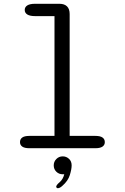

<svg xmlns="http://www.w3.org/2000/svg" viewBox="-20 -782 659 1013"><path d="M135 0Q109.5 0 97.5 -8.5Q85.5 -17 85.5 -32Q85.5 -48 97.5 -56.5Q109.5 -65 135 -65H267.5V-697H164.5Q138 -697 124.2 -705.5Q110.5 -714 110.5 -729.5Q110.5 -745 124.2 -753.5Q138 -762 164.5 -762H293.5Q320 -762 333.8 -748.2Q347.5 -734.5 347.5 -708V-65H483.5Q508.5 -65 520.8 -56.5Q533 -48 533 -32Q533 -17 520.8 -8.5Q508.5 0 483.5 0ZM311 43Q330 43 344 56Q358 69 358 90.5Q358 110.5 348.5 141.5Q339 172.5 309 198.5Q302 205 296 208Q290 211 285 211Q281 211 278.8 208.2Q276.5 205.5 276.5 203Q276.5 199 281 193Q285.5 187 294 180Q304 171.5 310.2 160.2Q316.5 149 319 137Q318 137.5 315.2 137.5Q312.5 137.5 311 137.5Q291 137.5 277.2 124Q263.5 110.5 263.5 90.5Q263.5 71 277.2 57Q291 43 311 43Z"/></svg>

Font: Sono Monospace
Style: Regular
Weight: 400
Designer: Tyler Finck
Foundry: Tyler Finck
Version: Version 2.112